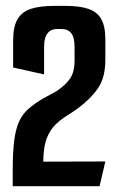

<svg xmlns="http://www.w3.org/2000/svg" viewBox="-20 -641 405 661"><path d="M23.8 0V-63Q24.1 -123.9 29.7 -162.6Q35.2 -201.3 47.1 -225.5Q58.9 -249.7 78.6 -266.8Q98.3 -283.8 126.6 -300.9Q139.6 -308.5 152.4 -315Q165.2 -321.5 176.2 -328.2Q208.3 -350.3 222.5 -372.7Q236.7 -395.1 236.7 -430.9V-478.5Q236.7 -512.3 225.3 -526.7Q213.8 -541.2 192.3 -541.2H177.9Q159.7 -541.2 149.6 -532.6Q139.6 -524 135.7 -510.3Q131.8 -496.5 131.8 -480.5V-384.8L25.2 -408.6V-501.9Q25.2 -549.6 40.7 -575.3Q56.1 -601 87.1 -610.8Q118.1 -620.7 166.4 -620.7H206.6Q253.8 -620.7 283.9 -610.6Q314.1 -600.6 328.4 -575.6Q342.7 -550.6 342.7 -505.3V-435.8Q342.7 -374.5 318 -338.2Q293.3 -301.9 251.3 -270.5Q238.3 -260.5 223.4 -251.2Q208.4 -241.8 198.4 -234.8Q168.6 -214.3 153.7 -190.4Q138.8 -166.4 134 -139.9Q129.1 -113.5 129.1 -84.5L342.7 -85.1L322.8 0Z"/></svg>

Font: Smooch Sans Thin
Style: Regular
Weight: 100
Designer: Robert E. Leuschke
Foundry: Robert E. Leuschke
Version: Version 1.010